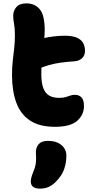

<svg xmlns="http://www.w3.org/2000/svg" viewBox="-20 -736 543 1134"><path d="M304 13Q212 13 156 -25Q100 -63 75.5 -132Q51 -201 51 -292Q51 -341 55.5 -379Q60 -417 64 -452.5Q68 -488 68 -530Q68 -570 63 -595Q58 -620 58 -644Q58 -672 76.5 -694Q95 -716 136 -716Q186 -716 215 -681Q244 -646 244 -558Q244 -533 241 -505Q238 -477 234 -445.5Q230 -414 227 -377.5Q224 -341 224 -298Q224 -246 236 -215Q248 -184 271.5 -171Q295 -158 330 -158Q353 -158 368 -162.5Q383 -167 395 -171.5Q407 -176 421 -176Q448 -176 462 -160Q476 -144 476 -110Q476 -58 436 -22.5Q396 13 304 13ZM200 -327Q154 -308 128.5 -329.5Q103 -351 103 -391Q103 -423 114 -449Q125 -475 171 -492Q199 -502 231.5 -509.5Q264 -517 298 -521Q332 -525 363 -525Q408 -525 434 -513.5Q460 -502 471 -482Q482 -462 482 -436Q482 -408 464.5 -392Q447 -376 420 -374Q374 -371 338.5 -366Q303 -361 271 -352Q239 -343 200 -327ZM217 378Q162 378 162 336Q162 325 165 313Q168 301 175 283Q188 253 191 231Q194 209 193 192.5Q192 176 192 162Q192 134 209 115Q226 96 263 96Q313 96 342.5 120.5Q372 145 372 183Q372 225 359 262.5Q346 300 315 332Q293 356 269.5 367Q246 378 217 378Z"/></svg>

Font: Shantell Sans ExtraBold
Style: Regular
Weight: 800
Designer: Stephen Nixon, Anya Danilova, Shantell Martin
Foundry: Arrow Type
Version: Version 1.011;[c5ecc13dd]